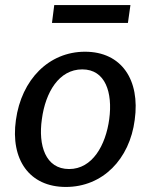

<svg xmlns="http://www.w3.org/2000/svg" viewBox="-20 -731 598 761"><path d="M497 -711H195L186 -640H487ZM241 10C387 10 494 -100 514 -256C536 -414 462 -526 317 -526C174 -526 65 -416 43 -255C21 -99 96 10 241 10ZM254 -61C160 -61 131 -155 146 -259C160 -364 213 -456 306 -456C398 -456 427 -364 413 -259C399 -155 346 -61 254 -61Z"/></svg>

Font: United Sans Medium
Style: Italic
Weight: 500
Italic angle: -8°
Designer: Pablo Impallari, Rodrigo Fuenzalida (Modified by Dan O. Williams)
Version: Version 1.000;PS 001.000;hotconv 1.0.88;makeotf.lib2.5.64775